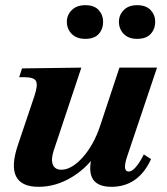

<svg xmlns="http://www.w3.org/2000/svg" viewBox="-20 -707 645 741"><path d="M129 14Q62 14 42 -26.5Q22 -67 49 -147L113 -337Q127 -379 119 -394Q111 -409 75 -409H54L65 -443L294 -446L187 -125Q176 -91 184 -71.5Q192 -52 217 -52Q237 -52 258 -64.5Q279 -77 299.5 -100Q320 -123 337 -153.5Q354 -184 366 -220L441 -446H586L471 -104Q451 -45 477 -45Q489 -45 504 -62Q519 -79 535 -111L563 -93Q514 14 410 14Q352 14 335 -22Q318 -58 343 -131L361 -128Q323 -64 260 -25Q197 14 129 14ZM309 -557Q276 -557 257 -576Q238 -595 238 -623Q238 -649 257 -668Q276 -687 309 -687Q344 -687 361 -668Q378 -649 378 -623Q378 -595 361 -576Q344 -557 309 -557ZM509 -557Q476 -557 457.5 -576Q439 -595 439 -623Q439 -649 457.5 -668Q476 -687 509 -687Q544 -687 561.5 -668Q579 -649 579 -623Q579 -595 561.5 -576Q544 -557 509 -557Z"/></svg>

Font: Baskervville
Style: Bold Italic
Weight: 700
Italic angle: -18°
Version: Version 1.100